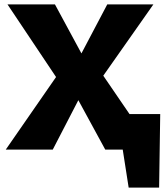

<svg xmlns="http://www.w3.org/2000/svg" viewBox="-20 -678 758 870"><path d="M563 172 511 -161H706L701 172ZM537 -161H651V0H537ZM6 0 234 -329 14 -658H229L349 -436L466 -658H675L448 -335L677 0H457L335 -224L219 0Z"/></svg>

Font: Ysabeau Office Black
Style: Regular
Weight: 900
Designer: Christian Thalmann (Catharsis Fonts)
Version: Version 2.001;gftools[0.9.30]; featfreeze: tnum,lnum,ss02